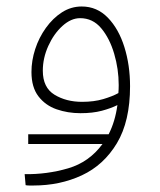

<svg xmlns="http://www.w3.org/2000/svg" viewBox="-20 -341 492 592"><path d="M67 103V73H315Q335 34 342 -17Q322 -7 294 0.5Q266 8 228 8Q189 8 154.5 -4Q120 -16 98.5 -44Q77 -72 77 -119Q77 -154 88.5 -189.5Q100 -225 121.5 -255Q143 -285 171 -303Q199 -321 232 -321Q279 -321 312.5 -286.5Q346 -252 363.5 -196Q381 -140 381 -75Q381 33 340.5 100.5Q300 168 232.5 199.5Q165 231 83 231Q76 231 70.5 231Q65 231 59 230L56 196Q125 197 190 178Q255 159 296 103ZM112 -123Q112 -71 148 -49Q184 -27 233 -27Q270 -27 298.5 -35.5Q327 -44 345 -54Q346 -66 346 -79Q346 -128 332 -175.5Q318 -223 292 -254Q266 -285 227 -285Q199 -285 172.5 -261Q146 -237 129 -199.5Q112 -162 112 -123Z"/></svg>

Font: Noto Sans Arabic UI XLt
Style: Regular
Weight: 200
Designer: Monotype Design Team, Nadine Chahine and Nizar Qandah
Foundry: Monotype Imaging Inc.
Version: Version 2.010; ttfautohint (v1.8.4.7-5d5b)